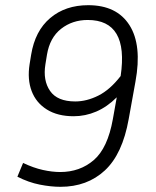

<svg xmlns="http://www.w3.org/2000/svg" viewBox="-20 -710 601 740"><path d="M476 -251Q452 -116 384 -53Q316 10 213 10Q176 10 133 1.5Q90 -7 47 -29L69 -82Q109 -63 145 -55Q181 -47 212 -47Q288 -47 341.5 -93Q395 -139 415 -251L430 -335Q393 -298 351 -280Q309 -262 264 -262Q202 -262 160.5 -288Q119 -314 102 -359Q85 -404 94 -462L100 -499Q115 -591 173.5 -640.5Q232 -690 320 -690Q430 -690 479 -613Q528 -536 502 -395ZM155 -462Q145 -400 173 -359.5Q201 -319 270 -319Q314 -319 359 -341.5Q404 -364 445 -417Q477 -633 318 -633Q259 -633 215.5 -599Q172 -565 161 -499Z"/></svg>

Font: Inria Sans Light
Style: Italic
Weight: 300
Italic angle: -10°
Designer: Black Foundry Team
Foundry: Black Foundry
Version: Version 1.2; ttfautohint (v1.8.3)